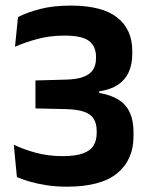

<svg xmlns="http://www.w3.org/2000/svg" viewBox="-20 -672 545 704"><path d="M225.5 12.5Q184.5 12.5 149.8 7Q115 1.5 88 -6.5Q61 -14.5 42 -22.5L30.5 -141.5Q65.5 -124.5 111 -112Q156.5 -99.5 209.5 -99.5Q257 -99.5 284.2 -109.5Q311.5 -119.5 323 -138.2Q334.5 -157 334.5 -184V-191.5Q334.5 -219 323.5 -236.5Q312.5 -254 287.5 -262.5Q262.5 -271 220.5 -272L110 -274.5V-377L220.5 -380Q261.5 -381 286 -390.2Q310.5 -399.5 321.2 -416.5Q332 -433.5 332 -458V-463.5Q332 -502.5 306.2 -522Q280.5 -541.5 216 -541.5Q163 -541.5 116.2 -528.8Q69.5 -516 35 -500.5L46 -609.5Q79 -626.5 127 -639Q175 -651.5 239.5 -651.5Q354 -651.5 409.5 -608Q465 -564.5 465 -485V-475Q465 -436 452 -407.5Q439 -379 412.5 -361.2Q386 -343.5 343.5 -337V-318.5L337.5 -332.5Q408.5 -321 439 -286Q469.5 -251 469.5 -187V-172Q469.5 -86 409.8 -36.8Q350 12.5 225.5 12.5Z"/></svg>

Font: Anek Latin SemiBold
Style: Regular
Weight: 600
Designer: Yesha Goshar
Foundry: Ek Type
Version: Version 1.003